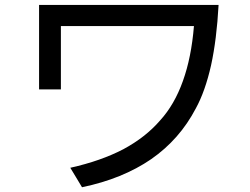

<svg xmlns="http://www.w3.org/2000/svg" viewBox="-20 -748 1040 799"><path d="M233.4 -639.6Q372.1 -639.6 787.1 -639.6Q776.4 -508.8 741.2 -411.1Q706.1 -312.5 646.5 -247.1Q585.9 -176.8 493.2 -127Q399.4 -78.1 272.5 -49.8Q286.1 -28.3 297.9 -7.8Q310.5 12.7 321.3 31.2Q490.2 -3.9 609.4 -85.9Q727.5 -168 794.9 -296.9Q834 -368.2 858.4 -476.6Q881.8 -584 889.6 -727.5Q640.6 -727.5 142.6 -727.5Q142.6 -639.6 142.6 -376Q165 -376 233.4 -376Q233.4 -442.4 233.4 -639.6Z"/></svg>

Font: Aptus Gothic JP
Style: Medium
Weight: 400
Designer: Fuminori Ogawa / Motoya
Version: Version 1